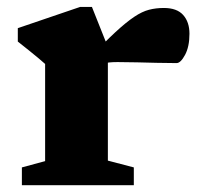

<svg xmlns="http://www.w3.org/2000/svg" viewBox="-20 -546 598 566"><path d="M463 -522.5Q501.5 -522.5 520 -501.8Q538.5 -481 538.5 -446.5Q538.5 -408.5 525.5 -384.2Q512.5 -360 500.5 -360Q469 -360 441 -360.8Q413 -361.5 385 -362.2Q357 -363 326.5 -363Q311.5 -363 301 -361.8Q290.5 -360.5 281 -356.5Q271.5 -352.5 258 -344L242.5 -373Q288.5 -422 320.5 -451.5Q352.5 -481 375.8 -496.5Q399 -512 419.2 -517.2Q439.5 -522.5 463 -522.5ZM298 -407.5V-72.5L374.5 -52.5V0H44.5V-52.5L113 -71V-357.5Q106.5 -363.5 94.5 -373.5Q82.5 -383.5 66.8 -396.2Q51 -409 32.5 -423.5V-463L216 -525.5H251Z"/></svg>

Font: Newsreader 7pt
Style: Bold
Weight: 700
Designer: Hugues Gentile
Foundry: Production Type
Version: Version 1.003